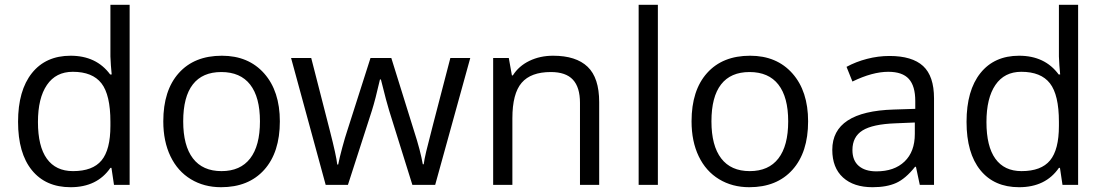

<svg xmlns="http://www.w3.org/2000/svg" viewBox="-20 -780 4654 810"><path d="M450.2 -71.8H445.8Q389.6 9.8 277.8 9.8Q172.9 9.8 114.5 -62Q56.2 -133.8 56.2 -266.1Q56.2 -398.4 114.7 -471.7Q173.3 -544.9 277.8 -544.9Q386.7 -544.9 444.8 -465.8H451.2L447.8 -504.4L445.8 -542V-759.8H526.9V0H460.9ZM288.1 -58.1Q371.1 -58.1 408.4 -103.3Q445.8 -148.4 445.8 -249V-266.1Q445.8 -379.9 408 -428.5Q370.1 -477.1 287.1 -477.1Q215.8 -477.1 178 -421.6Q140.1 -366.2 140.1 -265.1Q140.1 -162.6 177.7 -110.4Q215.3 -58.1 288.1 -58.1Z M1160.6 -268.1Q1160.6 -137.2 1094.7 -63.7Q1028.8 9.8 912.6 9.8Q840.8 9.8 785.2 -23.9Q729.5 -57.6 699.2 -120.6Q668.9 -183.6 668.9 -268.1Q668.9 -398.9 734.4 -471.9Q799.8 -544.9 916 -544.9Q1028.3 -544.9 1094.5 -470.2Q1160.6 -395.5 1160.6 -268.1ZM752.9 -268.1Q752.9 -165.5 793.9 -111.8Q835 -58.1 914.6 -58.1Q994.1 -58.1 1035.4 -111.6Q1076.7 -165 1076.7 -268.1Q1076.7 -370.1 1035.4 -423.1Q994.1 -476.1 913.6 -476.1Q834 -476.1 793.5 -423.8Q752.9 -371.6 752.9 -268.1Z M1719.7 0 1621.6 -314Q1612.3 -342.8 1586.9 -444.8H1583Q1563.5 -359.4 1548.8 -313L1447.8 0H1354L1208 -535.2H1293Q1344.7 -333.5 1371.8 -228Q1398.9 -122.6 1402.8 -85.9H1406.7Q1412.1 -113.8 1424.1 -158Q1436 -202.1 1444.8 -228L1543 -535.2H1630.9L1726.6 -228Q1753.9 -144 1763.7 -86.9H1767.6Q1769.5 -104.5 1778.1 -141.1Q1786.6 -177.7 1879.9 -535.2H1963.9L1815.9 0Z M2426.8 0V-346.2Q2426.8 -411.6 2397 -443.8Q2367.2 -476.1 2303.7 -476.1Q2219.7 -476.1 2180.7 -430.7Q2141.6 -385.3 2141.6 -280.8V0H2060.5V-535.2H2126.5L2139.6 -461.9H2143.6Q2168.5 -501.5 2213.4 -523.2Q2258.3 -544.9 2313.5 -544.9Q2410.2 -544.9 2459 -498.3Q2507.8 -451.7 2507.8 -349.1V0Z M2755.4 0H2674.3V-759.8H2755.4Z M3389.2 -268.1Q3389.2 -137.2 3323.2 -63.7Q3257.3 9.8 3141.1 9.8Q3069.3 9.8 3013.7 -23.9Q2958 -57.6 2927.7 -120.6Q2897.5 -183.6 2897.5 -268.1Q2897.5 -398.9 2962.9 -471.9Q3028.3 -544.9 3144.5 -544.9Q3256.8 -544.9 3323 -470.2Q3389.2 -395.5 3389.2 -268.1ZM2981.4 -268.1Q2981.4 -165.5 3022.5 -111.8Q3063.5 -58.1 3143.1 -58.1Q3222.7 -58.1 3263.9 -111.6Q3305.2 -165 3305.2 -268.1Q3305.2 -370.1 3263.9 -423.1Q3222.7 -476.1 3142.1 -476.1Q3062.5 -476.1 3022 -423.8Q2981.4 -371.6 2981.4 -268.1Z M3860.4 0 3844.2 -76.2H3840.3Q3800.3 -25.9 3760.5 -8.1Q3720.7 9.8 3661.1 9.8Q3581.5 9.8 3536.4 -31.2Q3491.2 -72.3 3491.2 -147.9Q3491.2 -310.1 3750.5 -317.9L3841.3 -320.8V-354Q3841.3 -417 3814.2 -447Q3787.1 -477.1 3727.5 -477.1Q3660.6 -477.1 3576.2 -436L3551.3 -498Q3590.8 -519.5 3637.9 -531.7Q3685.1 -543.9 3732.4 -543.9Q3828.1 -543.9 3874.3 -501.5Q3920.4 -459 3920.4 -365.2V0ZM3677.2 -57.1Q3752.9 -57.1 3796.1 -98.6Q3839.4 -140.1 3839.4 -214.8V-263.2L3758.3 -259.8Q3661.6 -256.3 3618.9 -229.7Q3576.2 -203.1 3576.2 -147Q3576.2 -103 3602.8 -80.1Q3629.4 -57.1 3677.2 -57.1Z M4451.7 -71.8H4447.3Q4391.1 9.8 4279.3 9.8Q4174.3 9.8 4116 -62Q4057.6 -133.8 4057.6 -266.1Q4057.6 -398.4 4116.2 -471.7Q4174.8 -544.9 4279.3 -544.9Q4388.2 -544.9 4446.3 -465.8H4452.6L4449.2 -504.4L4447.3 -542V-759.8H4528.3V0H4462.4ZM4289.6 -58.1Q4372.6 -58.1 4409.9 -103.3Q4447.3 -148.4 4447.3 -249V-266.1Q4447.3 -379.9 4409.4 -428.5Q4371.6 -477.1 4288.6 -477.1Q4217.3 -477.1 4179.4 -421.6Q4141.6 -366.2 4141.6 -265.1Q4141.6 -162.6 4179.2 -110.4Q4216.8 -58.1 4289.6 -58.1Z"/></svg>

Font: f0_46866 
Style: Regular
Weight: 400
Foundry: Ascender Corporation
Version: Version 1.10